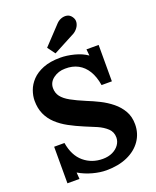

<svg xmlns="http://www.w3.org/2000/svg" viewBox="-171 -1040 941 1155"><g transform="rotate(-20 299.0 -462.5)"><path d="M259 -750 223 -799 334 -917Q348 -931 366 -937Q384 -943 401.5 -939.5Q419 -936 431 -919Q443 -902 441 -884Q439 -866 428 -850.5Q417 -835 401 -825ZM454 -476Q445 -532 422 -569.5Q399 -607 363.5 -626Q328 -645 281 -644Q238 -644 205.5 -620Q173 -596 173 -558Q173 -527 190.5 -504Q208 -481 244 -461Q280 -441 335 -418Q373 -403 413 -383Q453 -363 487 -335.5Q521 -308 542 -271.5Q563 -235 563 -186Q563 -127 531 -81Q499 -35 441.5 -9.5Q384 16 307 16Q267 16 220.5 3.5Q174 -9 133 -33L136 9H59V-225H125Q139 -141 189.5 -98.5Q240 -56 310 -56Q346 -56 373 -69Q400 -82 415 -103.5Q430 -125 430 -150Q430 -185 405.5 -208Q381 -231 344.5 -247Q308 -263 270 -278Q222 -298 180.5 -320.5Q139 -343 108 -372Q77 -401 60 -438.5Q43 -476 43 -525Q43 -556 55 -589.5Q67 -623 94 -651.5Q121 -680 166 -698Q211 -716 277 -716Q317 -716 364.5 -704Q412 -692 446 -668L442 -709H520V-476Z"/></g></svg>

Font: Lora
Style: Weight 700
Weight: 700
Designer: Olga Karpushina, Alexei Vanyashin (Cyrillic)
Foundry: Cyreal
Version: Version 3.001